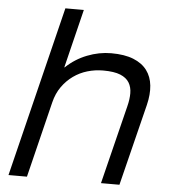

<svg xmlns="http://www.w3.org/2000/svg" viewBox="-57 -891 835 943"><g transform="rotate(5 360.5 -420.0)"><path d="M667 -402 567 0H476L572 -387Q581 -422 581 -452Q581 -482 567.5 -504.5Q554 -527 523.5 -539.5Q493 -552 439 -552Q399 -552 361.5 -541Q324 -530 292.5 -507.5Q261 -485 237.5 -452Q214 -419 203 -374L111 0H20L227 -840H318L247 -551H249Q294 -594 352.5 -617Q411 -640 471 -640Q537 -640 580.5 -622.5Q624 -605 647.5 -573.5Q671 -542 675.5 -498.5Q680 -455 667 -402Z"/></g></svg>

Font: TypoPRO Sinkin Sans
Style: 400 Italic
Weight: 400
Italic angle: -112°
Designer: Keith Bates
Foundry: K-Type
Version: Sinkin Sans (version 1.0)  by Keith Bates   •   © 2014   www